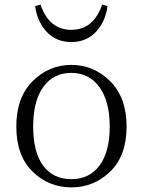

<svg xmlns="http://www.w3.org/2000/svg" viewBox="-20 -811 628 845"><path d="M465.3 -56.2Q393.6 13.7 293.9 13.7Q194.3 13.7 123 -56.2Q51.8 -126 51.8 -253.9Q51.8 -381.8 123.5 -453.6Q195.3 -525.4 293.9 -525.4Q392.6 -525.4 464.8 -453.6Q537.1 -381.8 537.1 -253.9Q537.1 -126 465.3 -56.2ZM293.9 -22.5Q373 -22.5 418 -82.5Q462.9 -142.6 462.9 -253.9Q462.9 -365.2 417.5 -427.7Q372.1 -490.2 293.9 -490.2Q214.8 -490.2 170.4 -428.2Q126 -366.2 126 -253.9Q126 -141.6 169.9 -82Q213.9 -22.5 293.9 -22.5ZM134.8 -784.2 158.2 -791Q196.3 -679.7 293.9 -679.7Q391.6 -679.7 429.7 -791L453.1 -784.2Q444.3 -715.8 402.3 -670.9Q360.4 -626 293.9 -626Q227.5 -626 185.5 -670.9Q143.6 -715.8 134.8 -784.2Z"/></svg>

Font: GenYoMin TW TTF Light
Style: Regular
Weight: 300
Version: Version 1.300